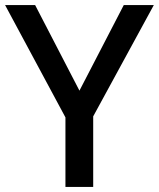

<svg xmlns="http://www.w3.org/2000/svg" viewBox="-20 -734 624 754"><path d="M292 -378 466 -714H584L346 -277V0H237V-273L0 -714H118Z"/></svg>

Font: Noto Sans Khmer UI Medium
Style: Regular
Weight: 500
Designer: Danh Hong and the Monotype Design Team
Foundry: Monotype Imaging Inc.
Version: Version 2.002; ttfautohint (v1.8.4.7-5d5b)